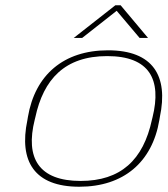

<svg xmlns="http://www.w3.org/2000/svg" viewBox="-20 -700 636 729"><path d="M86 -256 84 -244C51 -87 111 9 281 9C449 9 558 -84 585 -244L587 -256C620 -412 561 -509 390 -509C222 -509 113 -416 86 -256ZM112 -246 114 -254C145 -399 226 -487 387 -487C547 -487 595 -399 559 -254L557 -246C524 -92 438 -13 286 -13C128 -13 75 -99 112 -246ZM260 -556H292L423 -659L510 -556H542L438 -680H418Z"/></svg>

Font: LT Wave Thin
Style: Italic
Weight: 100
Designer: Daniel Lyons
Version: Version 2.5 (Glyphs App)